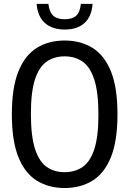

<svg xmlns="http://www.w3.org/2000/svg" viewBox="-20 -958 666 988"><path d="M312.5 9.5Q231 9.5 169.8 -28.2Q108.5 -66 74.8 -149.2Q41 -232.5 41 -370Q41 -507.5 74.8 -590.8Q108.5 -674 169.8 -711.8Q231 -749.5 312.5 -749.5Q394.5 -749.5 455.8 -711.8Q517 -674 550.8 -590.8Q584.5 -507.5 584.5 -370Q584.5 -232.5 550.8 -149.2Q517 -66 455.8 -28.2Q394.5 9.5 312.5 9.5ZM312.5 -72Q366 -72 405 -98.8Q444 -125.5 465.2 -190Q486.5 -254.5 486.5 -367.5Q486.5 -482.5 465.2 -548.2Q444 -614 405 -641Q366 -668 312.5 -668Q259.5 -668 220.5 -641.2Q181.5 -614.5 160.2 -550Q139 -485.5 139 -372.5Q139 -257.5 160.2 -191.8Q181.5 -126 220.5 -99Q259.5 -72 312.5 -72ZM313 -806Q249 -806 211.2 -839.5Q173.5 -873 168.5 -938H229Q234 -895.5 254 -877.2Q274 -859 313 -859Q352 -859 372 -877.2Q392 -895.5 396 -938H456.5Q451.5 -872.5 414.5 -839.2Q377.5 -806 313 -806Z"/></svg>

Font: Encode Sans Condensed Medium
Style: Regular
Weight: 500
Width: 3
Designer: Multiple Designers
Foundry: Impallari Type
Version: Version 3.000; ttfautohint (v1.8.3) -l 8 -r 50 -G 200 -x 14 